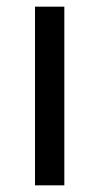

<svg xmlns="http://www.w3.org/2000/svg" viewBox="-20 -556 298 576"><path d="M173 0H85V-536H173Z"/></svg>

Font: Noto Sans Samaritan
Style: Regular
Weight: 400
Designer: Monotype Design Team
Foundry: Monotype Imaging Inc.
Version: Version 2.001; ttfautohint (v1.8.4.7-5d5b)